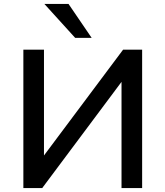

<svg xmlns="http://www.w3.org/2000/svg" viewBox="-20 -958 843 978"><path d="M99 0V-705H204V-162H201L607 -705H704V0H599V-545H602L195 0ZM363 -765 206 -938H329L447 -765Z"/></svg>

Font: Nunito Sans 8pt SemiBold
Style: Regular
Weight: 600
Version: Version 3.101;gftools[0.9.27]